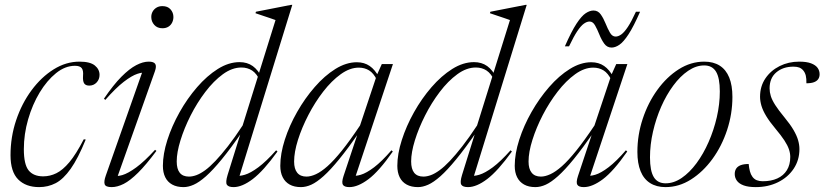

<svg xmlns="http://www.w3.org/2000/svg" viewBox="-20 -755 3371 785"><path d="M286.5 -486Q246.5 -486 209.2 -456Q172 -426 142.2 -376.8Q112.5 -327.5 95 -267Q77.5 -206.5 77.5 -145Q77.5 -82.5 97.2 -58.2Q117 -34 156.5 -34Q184.5 -34 210.5 -46.8Q236.5 -59.5 263.8 -92Q291 -124.5 322.5 -185.5L330.5 -184.5Q299 -107 269 -64.8Q239 -22.5 207.8 -6.2Q176.5 10 140 10Q85.5 10 54.2 -21.5Q23 -53 23 -120.5Q23 -195 46 -263.5Q69 -332 109 -386Q149 -440 199.5 -471.5Q250 -503 305 -503Q348.5 -503 367.8 -487.2Q387 -471.5 387 -449Q387 -430.5 375 -417.8Q363 -405 345 -405Q330 -405 324 -414.2Q318 -423.5 319.5 -445Q321.5 -467 314 -476.5Q306.5 -486 286.5 -486Z M412.5 -37 567 -475.5 579.5 -456.5Q565 -461 541.8 -453.2Q518.5 -445.5 486 -420.5Q453.5 -395.5 410.5 -346.5L405 -351.5Q443.5 -408 476.2 -441Q509 -474 536.8 -488.5Q564.5 -503 588 -503Q609 -503 614.8 -493.5Q620.5 -484 613.5 -464L455.5 -19L443 -37.5Q457 -32.5 480.2 -39.2Q503.5 -46 537 -70.5Q570.5 -95 614 -142.5L619.5 -138Q577.5 -81.5 544.8 -49Q512 -16.5 485.8 -3.2Q459.5 10 436.5 10Q412 10 408 -1.5Q404 -13 412.5 -37ZM598.5 -685.5Q598.5 -697.5 604 -707.5Q609.5 -717.5 619.8 -723.8Q630 -730 644 -730Q665.5 -730 677.2 -716.8Q689 -703.5 689 -685.5Q689 -673.5 683.8 -662.8Q678.5 -652 668.5 -645.8Q658.5 -639.5 644 -639.5Q623 -639.5 610.8 -653.2Q598.5 -667 598.5 -685.5Z M1044 -423Q1030 -454 1011 -466.5Q992 -479 967 -479Q929 -479 891.2 -451.5Q853.5 -424 819.5 -379.2Q785.5 -334.5 759.2 -282.5Q733 -230.5 717.8 -181Q702.5 -131.5 702.5 -95Q702.5 -64 715 -48.5Q727.5 -33 752.5 -33Q767 -33 783.2 -39Q799.5 -45 818.8 -59Q838 -73 861 -97.2Q884 -121.5 911.8 -157Q939.5 -192.5 972 -242L1106.5 -673Q1097.5 -676.5 1083.8 -681Q1070 -685.5 1054.5 -690.8Q1039 -696 1024.5 -701L1026.5 -707L1169.5 -735H1175L953.5 -17L941.5 -37Q957.5 -33.5 981 -40.5Q1004.5 -47.5 1036.2 -71Q1068 -94.5 1109 -140.5L1114.5 -135.5Q1057 -56 1013.5 -23Q970 10 935 10Q913.5 10 907.5 0Q901.5 -10 910.5 -39.5L966.5 -219H972Q923.5 -148.5 886.8 -103.8Q850 -59 822 -34.2Q794 -9.5 772 0.2Q750 10 730.5 10Q703 10 684 -0.5Q665 -11 655.5 -30.5Q646 -50 646 -77Q646 -125.5 664.2 -182.5Q682.5 -239.5 714 -295.8Q745.5 -352 785.8 -398.5Q826 -445 870.5 -473Q915 -501 959.5 -501Q991 -501 1013.5 -484.8Q1036 -468.5 1052 -435.5Z M1384.5 -35 1445.5 -218H1451.5Q1403.5 -149 1367.2 -104.5Q1331 -60 1303 -35Q1275 -10 1253 0Q1231 10 1210.5 10Q1183 10 1164.2 -0.5Q1145.5 -11 1135.8 -30.5Q1126 -50 1126 -77Q1126 -126.5 1144.5 -184Q1163 -241.5 1194.8 -297.2Q1226.5 -353 1266.8 -399.2Q1307 -445.5 1351.2 -473Q1395.5 -500.5 1439 -500.5Q1469.5 -500.5 1491.5 -485.2Q1513.5 -470 1529.5 -439.5L1521 -428Q1507.5 -456 1489 -467.2Q1470.5 -478.5 1447 -478.5Q1410.5 -478.5 1373 -451.5Q1335.5 -424.5 1301.5 -380.5Q1267.5 -336.5 1240.8 -284.8Q1214 -233 1198.2 -183Q1182.5 -133 1182.5 -94.5Q1182.5 -64.5 1195.2 -48.8Q1208 -33 1233 -33Q1250.5 -33 1271.8 -42.8Q1293 -52.5 1319 -75.5Q1345 -98.5 1377.8 -139.2Q1410.5 -180 1452 -242L1521 -448.5L1541 -493H1586.5L1428.5 -18.5L1416 -37.5Q1432 -33.5 1455.2 -40.5Q1478.5 -47.5 1509.8 -71.2Q1541 -95 1580.5 -140.5L1586 -135.5Q1529.5 -54.5 1486.2 -22.2Q1443 10 1408.5 10Q1388 10 1382 0.5Q1376 -9 1384.5 -35Z M2002.5 -423Q1988.5 -454 1969.5 -466.5Q1950.5 -479 1925.5 -479Q1887.5 -479 1849.8 -451.5Q1812 -424 1778 -379.2Q1744 -334.5 1717.8 -282.5Q1691.5 -230.5 1676.2 -181Q1661 -131.5 1661 -95Q1661 -64 1673.5 -48.5Q1686 -33 1711 -33Q1725.5 -33 1741.8 -39Q1758 -45 1777.2 -59Q1796.5 -73 1819.5 -97.2Q1842.5 -121.5 1870.2 -157Q1898 -192.5 1930.5 -242L2065 -673Q2056 -676.5 2042.2 -681Q2028.5 -685.5 2013 -690.8Q1997.5 -696 1983 -701L1985 -707L2128 -735H2133.5L1912 -17L1900 -37Q1916 -33.5 1939.5 -40.5Q1963 -47.5 1994.8 -71Q2026.5 -94.5 2067.5 -140.5L2073 -135.5Q2015.5 -56 1972 -23Q1928.5 10 1893.5 10Q1872 10 1866 0Q1860 -10 1869 -39.5L1925 -219H1930.5Q1882 -148.5 1845.2 -103.8Q1808.5 -59 1780.5 -34.2Q1752.5 -9.5 1730.5 0.2Q1708.5 10 1689 10Q1661.5 10 1642.5 -0.5Q1623.5 -11 1614 -30.5Q1604.5 -50 1604.5 -77Q1604.5 -125.5 1622.8 -182.5Q1641 -239.5 1672.5 -295.8Q1704 -352 1744.2 -398.5Q1784.5 -445 1829 -473Q1873.5 -501 1918 -501Q1949.5 -501 1972 -484.8Q1994.5 -468.5 2010.5 -435.5Z M2343 -35 2404 -218H2410Q2362 -149 2325.8 -104.5Q2289.5 -60 2261.5 -35Q2233.5 -10 2211.5 0Q2189.5 10 2169 10Q2141.5 10 2122.8 -0.5Q2104 -11 2094.2 -30.5Q2084.5 -50 2084.5 -77Q2084.5 -126.5 2103 -184Q2121.5 -241.5 2153.2 -297.2Q2185 -353 2225.2 -399.2Q2265.5 -445.5 2309.8 -473Q2354 -500.5 2397.5 -500.5Q2428 -500.5 2450 -485.2Q2472 -470 2488 -439.5L2479.5 -428Q2466 -456 2447.5 -467.2Q2429 -478.5 2405.5 -478.5Q2369 -478.5 2331.5 -451.5Q2294 -424.5 2260 -380.5Q2226 -336.5 2199.2 -284.8Q2172.5 -233 2156.8 -183Q2141 -133 2141 -94.5Q2141 -64.5 2153.8 -48.8Q2166.5 -33 2191.5 -33Q2209 -33 2230.2 -42.8Q2251.5 -52.5 2277.5 -75.5Q2303.5 -98.5 2336.2 -139.2Q2369 -180 2410.5 -242L2479.5 -448.5L2499.5 -493H2545L2387 -18.5L2374.5 -37.5Q2390.5 -33.5 2413.8 -40.5Q2437 -47.5 2468.2 -71.2Q2499.5 -95 2539 -140.5L2544.5 -135.5Q2488 -54.5 2444.8 -22.2Q2401.5 10 2367 10Q2346.5 10 2340.5 0.5Q2334.5 -9 2343 -35ZM2597 -707Q2570.5 -646.5 2549.8 -614.8Q2529 -583 2512.2 -571.8Q2495.5 -560.5 2480.5 -560.5Q2462 -560.5 2450.5 -576.5Q2439 -592.5 2430.5 -613.8Q2422 -635 2413 -651Q2404 -667 2390.5 -667Q2379.5 -667 2367.2 -658.2Q2355 -649.5 2340.2 -627.5Q2325.5 -605.5 2306.5 -565.5H2289.5Q2316.5 -627 2337.2 -658.5Q2358 -690 2374.8 -701Q2391.5 -712 2406.5 -712Q2425 -712 2436.2 -696Q2447.5 -680 2456 -658.8Q2464.5 -637.5 2473.8 -621.5Q2483 -605.5 2497 -605.5Q2508 -605.5 2520.2 -614.2Q2532.5 -623 2547.2 -645.2Q2562 -667.5 2580 -707Z M2859.5 -503Q2897 -503 2922.8 -486.5Q2948.5 -470 2961.5 -438Q2974.5 -406 2974.5 -358.5Q2974.5 -289.5 2952.8 -223.5Q2931 -157.5 2892.8 -105Q2854.5 -52.5 2805.2 -21.2Q2756 10 2701 10Q2664 10 2638 -6.5Q2612 -23 2599 -55.2Q2586 -87.5 2586 -134Q2586 -203.5 2607.8 -269.2Q2629.5 -335 2667.8 -387.8Q2706 -440.5 2755.2 -471.8Q2804.5 -503 2859.5 -503ZM2701.5 -5.5Q2735 -5.5 2767.2 -27.5Q2799.5 -49.5 2827.8 -87.8Q2856 -126 2877.2 -174.5Q2898.5 -223 2910.8 -276.2Q2923 -329.5 2923 -381Q2923 -436.5 2907.5 -462Q2892 -487.5 2859 -487.5Q2826 -487.5 2793.5 -465.5Q2761 -443.5 2732.8 -405.2Q2704.5 -367 2683.2 -318.5Q2662 -270 2649.8 -216.8Q2637.5 -163.5 2637.5 -111.5Q2637.5 -56.5 2653 -31Q2668.5 -5.5 2701.5 -5.5Z M3041 -84.5Q3042.5 -68 3046 -54.8Q3049.5 -41.5 3056.5 -32Q3064 -22 3074.5 -18Q3085 -14 3098.5 -14Q3133 -14 3158.2 -25.5Q3183.5 -37 3197.2 -59.2Q3211 -81.5 3211 -113.5Q3211 -128.5 3205.5 -144.8Q3200 -161 3186.8 -181.2Q3173.5 -201.5 3150 -229.5Q3126.5 -257.5 3112.8 -280.2Q3099 -303 3093.2 -322.5Q3087.5 -342 3087.5 -359.5Q3087.5 -402 3109.2 -434.2Q3131 -466.5 3167.5 -484.8Q3204 -503 3247.5 -503Q3278 -503 3296.2 -496Q3314.5 -489 3322.8 -477.5Q3331 -466 3331 -451.5Q3331 -440 3325.5 -431.8Q3320 -423.5 3308.2 -419Q3296.5 -414.5 3277 -414.5Q3277.5 -433.5 3274.5 -445.8Q3271.5 -458 3264.5 -466.5Q3257.5 -475 3248 -478.8Q3238.5 -482.5 3224 -482.5Q3181.5 -482.5 3154 -459.2Q3126.5 -436 3126.5 -393.5Q3126.5 -378.5 3131.5 -362.2Q3136.5 -346 3149.8 -325.2Q3163 -304.5 3187 -275.5Q3211 -246.5 3224.2 -223.8Q3237.5 -201 3243 -182Q3248.5 -163 3248.5 -145.5Q3248.5 -100.5 3225 -65.2Q3201.5 -30 3161 -10Q3120.5 10 3070 10Q3039.5 10 3020.5 3Q3001.5 -4 2992.8 -16.2Q2984 -28.5 2984 -43.5Q2984 -56.5 2990 -65.8Q2996 -75 3008.8 -79.8Q3021.5 -84.5 3041 -84.5Z"/></svg>

Font: Newsreader 60pt Light
Style: Italic
Weight: 300
Italic angle: -17°
Designer: Hugues Gentile
Foundry: Production Type
Version: Version 1.003